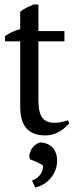

<svg xmlns="http://www.w3.org/2000/svg" viewBox="-20 -584 325 844"><path d="M2 -425.3Q18.1 -436 33.4 -443.4Q48.8 -450.7 68.8 -456.1V-532.2Q80.1 -542 95.5 -549.6Q110.8 -557.1 126.5 -564H148.9V-447.3H263.2V-402.3H148.9V-143.1Q148.9 -89.4 165.8 -66.9Q182.6 -44.4 216.8 -44.4Q233.4 -44.4 247.6 -46.9Q261.7 -49.3 278.3 -55.2L284.7 -42Q277.8 -34.2 267.8 -24.9Q257.8 -15.6 244.6 -7.6Q231.4 0.5 215.1 5.9Q198.7 11.2 178.2 11.2Q124.5 11.2 96.7 -19.5Q68.8 -50.3 68.8 -117.7V-402.3H2ZM120.6 210Q134.3 205.1 143.6 197.5Q152.8 189.9 158.7 181.2Q164.6 172.4 167 163.1Q169.4 153.8 169.4 145Q164.6 140.6 157.5 136.5Q150.4 132.3 142.3 128.7Q134.3 125 126.2 121.8Q118.2 118.7 111.3 116.2Q107.4 102.1 111.1 88.9Q114.7 75.7 122.6 65.4Q130.4 55.2 140.6 48.8Q150.9 42.5 160.6 42Q175.3 43.5 188.2 48.8Q201.2 54.2 210.7 64.2Q220.2 74.2 225.6 88.9Q231 103.5 231 122.6Q231 144 223.6 163.6Q216.3 183.1 203.4 198.5Q190.4 213.9 172.9 224.9Q155.3 235.8 134.8 240.2Z"/></svg>

Font: PT Astra Serif
Style: Regular
Weight: 400
Designer: A.Korolkova, I. Chaeva
Foundry: ParaType Ltd
Version: Version 1.002